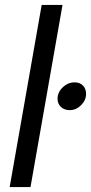

<svg xmlns="http://www.w3.org/2000/svg" viewBox="-20 -754 367 774"><path d="M148 -734H232L103 0H19ZM212 -356Q212 -382 233 -402Q254 -422 281 -422Q302 -422 314.5 -409Q327 -396 327 -376Q327 -350 307 -330Q287 -310 261 -310Q239 -310 225.5 -323Q212 -336 212 -356Z"/></svg>

Font: Niramit
Style: Italic
Weight: 400
Italic angle: -10°
Version: Version 1.000; ttfautohint (v1.6)